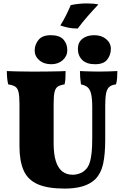

<svg xmlns="http://www.w3.org/2000/svg" viewBox="-20 -1095 737 1124"><path d="M596 -277Q596 -191 583.5 -135Q571 -79 536 -44Q505 -16 461 -3.5Q417 9 359 9Q259 9 201 -16.5Q143 -42 118.5 -97Q94 -152 94 -239V-486Q94 -533 88.5 -556Q83 -579 69 -588Q55 -597 28 -601Q24 -617 22 -637Q20 -657 20 -679Q40 -678 78 -677Q116 -676 156 -676Q176 -676 206 -676Q236 -676 268 -676.5Q300 -677 326 -677.5Q352 -678 364 -679Q364 -655 363 -636.5Q362 -618 358 -601Q331 -597 317.5 -587.5Q304 -578 299 -555Q294 -532 294 -486V-256Q294 -194 306.5 -153Q319 -112 344 -92Q369 -72 406 -72Q429 -72 452.5 -82Q476 -92 492 -115Q501 -128 507 -148.5Q513 -169 516.5 -202.5Q520 -236 520 -287V-467Q520 -517 513.5 -544.5Q507 -572 493 -584Q479 -596 454 -601Q451 -621 449.5 -641Q448 -661 448 -679Q462 -678 482.5 -677.5Q503 -677 524.5 -676.5Q546 -676 560 -676Q589 -676 618.5 -677Q648 -678 667 -679Q667 -657 665.5 -637.5Q664 -618 659 -601Q633 -598 619.5 -586Q606 -574 601 -548Q596 -522 596 -476ZM537 -719Q487 -719 461.5 -744Q436 -769 436 -809Q436 -847 462.5 -868Q489 -889 532 -889Q574 -889 601.5 -866Q629 -843 629 -809Q629 -774 608 -746.5Q587 -719 537 -719ZM280 -719Q237 -719 210 -742.5Q183 -766 183 -799Q183 -834 205.5 -861.5Q228 -889 277 -889Q328 -889 351 -864Q374 -839 374 -801Q374 -767 347.5 -743Q321 -719 280 -719ZM435 -928Q404 -928 380 -933Q356 -938 333 -946Q350 -972 367 -1006Q384 -1040 394 -1065Q417 -1070 441 -1072.5Q465 -1075 488 -1075Q528 -1075 556 -1069Q521 -1032 491 -997.5Q461 -963 435 -928Z"/></svg>

Font: Vollkorn Black
Style: Regular
Weight: 900
Designer: Friedrich Althausen
Foundry: Friedrich Althausen
Version: Version 5.000